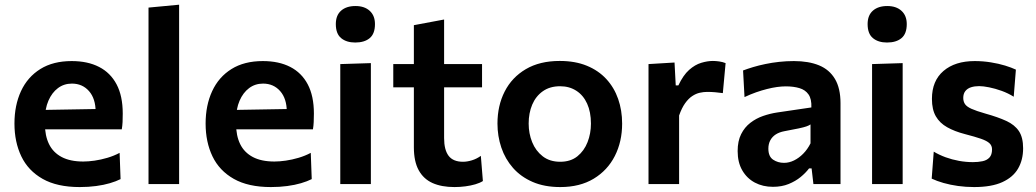

<svg xmlns="http://www.w3.org/2000/svg" viewBox="-20 -764 4302 797"><path d="M311 12.5Q217 12.5 157 -21.5Q97 -55.5 68.5 -115Q40 -174.5 40 -251Q40 -327 67.2 -385.8Q94.5 -444.5 147.5 -477.5Q200.5 -510.5 277.5 -510.5Q344 -510.5 391.2 -486.2Q438.5 -462 464 -413.8Q489.5 -365.5 489.5 -292.5Q489.5 -273 488.8 -257.5Q488 -242 485.5 -227L375 -271.5Q376 -278.5 376.5 -285.8Q377 -293 377 -299.5Q377 -354.5 349.5 -385.8Q322 -417 278.5 -417Q245.5 -417 220.5 -398.2Q195.5 -379.5 181 -346Q166.5 -312.5 166.5 -268.5V-249Q166.5 -200.5 183.5 -165.8Q200.5 -131 236 -112.2Q271.5 -93.5 325.5 -93.5Q346.5 -93.5 372.8 -97.2Q399 -101 426 -109Q453 -117 476.5 -129.5L480.5 -20.5Q461.5 -11 436 -3.5Q410.5 4 379 8.2Q347.5 12.5 311 12.5ZM90 -227V-306.5L410.5 -312L485.5 -283.5V-227Z M596.5 0Q596.5 -54 596.5 -104.5Q596.5 -155 596.5 -217V-493.5Q596.5 -555 596.5 -614.8Q596.5 -674.5 596.5 -732.5L723.5 -744.5Q723.5 -685 723.5 -623.2Q723.5 -561.5 723.5 -493.5V-217Q723.5 -155 723.5 -104.5Q723.5 -54 723.5 0Z M1104.5 12.5Q1010.5 12.5 950.5 -21.5Q890.5 -55.5 862 -115Q833.5 -174.5 833.5 -251Q833.5 -327 860.8 -385.8Q888 -444.5 941 -477.5Q994 -510.5 1071 -510.5Q1137.5 -510.5 1184.8 -486.2Q1232 -462 1257.5 -413.8Q1283 -365.5 1283 -292.5Q1283 -273 1282.2 -257.5Q1281.5 -242 1279 -227L1168.5 -271.5Q1169.5 -278.5 1170 -285.8Q1170.5 -293 1170.5 -299.5Q1170.5 -354.5 1143 -385.8Q1115.5 -417 1072 -417Q1039 -417 1014 -398.2Q989 -379.5 974.5 -346Q960 -312.5 960 -268.5V-249Q960 -200.5 977 -165.8Q994 -131 1029.5 -112.2Q1065 -93.5 1119 -93.5Q1140 -93.5 1166.2 -97.2Q1192.5 -101 1219.5 -109Q1246.5 -117 1270 -129.5L1274 -20.5Q1255 -11 1229.5 -3.5Q1204 4 1172.5 8.2Q1141 12.5 1104.5 12.5ZM883.5 -227V-306.5L1204 -312L1279 -283.5V-227Z M1392.5 0Q1392.5 -54 1392.5 -104.5Q1392.5 -155 1392.5 -217V-267Q1392.5 -315 1392.5 -353.8Q1392.5 -392.5 1392.5 -427.2Q1392.5 -462 1392.5 -498L1519.5 -502Q1519.5 -465.5 1519.5 -430Q1519.5 -394.5 1519.5 -355.2Q1519.5 -316 1519.5 -267V-217Q1519.5 -155 1519.5 -104.5Q1519.5 -54 1519.5 0ZM1454.5 -587.5Q1418 -587.5 1396 -605.8Q1374 -624 1374 -664Q1374 -700.5 1396 -719.8Q1418 -739 1455.5 -739Q1493 -739 1514.8 -719Q1536.5 -699 1536.5 -664Q1536.5 -624 1514.8 -605.8Q1493 -587.5 1454.5 -587.5Z M1866.5 12.5Q1813 12.5 1775.5 -4.2Q1738 -21 1718 -57.5Q1698 -94 1698 -152.5Q1698 -189 1698 -226Q1698 -263 1698 -301.8Q1698 -340.5 1698 -381Q1698 -421.5 1698 -465Q1698 -519.5 1698 -565.5Q1698 -611.5 1698 -659.5L1823.5 -683Q1823.5 -645 1823.5 -611.2Q1823.5 -577.5 1823.5 -542.5Q1823.5 -507.5 1823.5 -465V-190.5Q1823.5 -142 1842.2 -117.2Q1861 -92.5 1902 -92.5Q1919 -92.5 1938.8 -98.5Q1958.5 -104.5 1976 -117L1984.5 -12.5Q1972 -4.5 1953.2 1Q1934.5 6.5 1912 9.5Q1889.5 12.5 1866.5 12.5ZM1612.5 -401.5V-498H1981V-401.5Q1933 -401.5 1884.5 -401.5Q1836 -401.5 1790.5 -401.5H1735Z M2306 12.5Q2240 12.5 2191 -8.8Q2142 -30 2109.5 -67Q2077 -104 2061 -151.5Q2045 -199 2045 -251Q2045 -325.5 2075 -384.2Q2105 -443 2162.8 -477Q2220.5 -511 2303.5 -511Q2367.5 -511 2415.8 -491.2Q2464 -471.5 2496.8 -436Q2529.5 -400.5 2546 -353.2Q2562.5 -306 2562.5 -251Q2562.5 -176 2532.2 -116.5Q2502 -57 2444.5 -22.2Q2387 12.5 2306 12.5ZM2305.5 -92.5Q2348.5 -92.5 2376.8 -115.2Q2405 -138 2419 -174Q2433 -210 2433 -251Q2433 -299 2417.2 -333.8Q2401.5 -368.5 2372.5 -387.2Q2343.5 -406 2305 -406Q2262.5 -406 2233.2 -385.2Q2204 -364.5 2189.2 -329.5Q2174.5 -294.5 2174.5 -251Q2174.5 -210 2189 -174Q2203.5 -138 2232.8 -115.2Q2262 -92.5 2305.5 -92.5Z M2672 0Q2672 -54 2672 -104.5Q2672 -155 2672 -217V-267Q2672 -323.5 2672 -381.5Q2672 -439.5 2672 -498L2780 -504.5L2785 -409.5H2796Q2816 -452 2840.5 -473.8Q2865 -495.5 2890.8 -503.2Q2916.5 -511 2939 -511Q2951 -511 2965.2 -509Q2979.5 -507 2992 -502L2980.5 -377.5Q2962.5 -380 2947.8 -381.2Q2933 -382.5 2915 -382.5Q2901 -382.5 2885 -379Q2869 -375.5 2853.5 -365.2Q2838 -355 2824 -335.5Q2810 -316 2799 -284.5V-210.5Q2799 -153.5 2799 -103.8Q2799 -54 2799 0Z M3188.5 11.5Q3146.5 11.5 3113.5 -6Q3080.5 -23.5 3061.2 -56.8Q3042 -90 3042 -137Q3042 -178.5 3056.5 -207.2Q3071 -236 3094.8 -254.2Q3118.5 -272.5 3147.2 -282.5Q3176 -292.5 3205.5 -297L3348 -318Q3349.5 -353 3336.2 -372Q3323 -391 3298.5 -398.2Q3274 -405.5 3242 -405.5Q3225 -405.5 3205.2 -402.8Q3185.5 -400 3163.8 -394.5Q3142 -389 3118.5 -380.8Q3095 -372.5 3070.5 -361L3064.5 -471.5Q3083 -478.5 3106.2 -485.5Q3129.5 -492.5 3157 -498.2Q3184.5 -504 3214.2 -507.2Q3244 -510.5 3275.5 -510.5Q3336.5 -510.5 3379.8 -492.8Q3423 -475 3446 -436.2Q3469 -397.5 3469 -335.5Q3469 -311.5 3469 -276Q3469 -240.5 3469 -211V-156Q3469 -119.5 3469 -81.8Q3469 -44 3469 0H3356.5L3349 -65H3338.5Q3324.5 -46.5 3303.5 -29.2Q3282.5 -12 3253.8 -0.2Q3225 11.5 3188.5 11.5ZM3234.5 -88Q3255.5 -88 3276 -98Q3296.5 -108 3314.2 -126Q3332 -144 3344.5 -169V-247.5Q3338 -243 3327.2 -239.2Q3316.5 -235.5 3295.5 -231Q3274.5 -226.5 3236.5 -219.5Q3215 -215.5 3200.2 -206Q3185.5 -196.5 3177.5 -181.5Q3169.5 -166.5 3169.5 -147Q3169.5 -114.5 3189.2 -101.2Q3209 -88 3234.5 -88Z M3600 0Q3600 -54 3600 -104.5Q3600 -155 3600 -217V-267Q3600 -315 3600 -353.8Q3600 -392.5 3600 -427.2Q3600 -462 3600 -498L3727 -502Q3727 -465.5 3727 -430Q3727 -394.5 3727 -355.2Q3727 -316 3727 -267V-217Q3727 -155 3727 -104.5Q3727 -54 3727 0ZM3662 -587.5Q3625.5 -587.5 3603.5 -605.8Q3581.5 -624 3581.5 -664Q3581.5 -700.5 3603.5 -719.8Q3625.5 -739 3663 -739Q3700.5 -739 3722.2 -719Q3744 -699 3744 -664Q3744 -624 3722.2 -605.8Q3700.5 -587.5 3662 -587.5Z M4023.5 12.5Q3989 12.5 3956.8 8Q3924.5 3.5 3896.5 -4.5Q3868.5 -12.5 3847.5 -22.5L3856 -134.5Q3878.5 -121 3905.2 -111.2Q3932 -101.5 3961 -96.2Q3990 -91 4018.5 -91Q4040.5 -91 4058.5 -94.8Q4076.5 -98.5 4087.2 -110Q4098 -121.5 4098 -144Q4098 -159.5 4087.2 -169.5Q4076.5 -179.5 4052 -188Q4027.5 -196.5 3985 -207.5Q3942.5 -218.5 3911.8 -235.8Q3881 -253 3864.8 -281Q3848.5 -309 3848.5 -353.5Q3848.5 -428.5 3896.5 -469.5Q3944.5 -510.5 4026 -510.5Q4060.5 -510.5 4093 -505.2Q4125.5 -500 4152.2 -491.8Q4179 -483.5 4197 -475L4188 -362.5Q4165 -377 4138 -386.8Q4111 -396.5 4086 -401.5Q4061 -406.5 4044.5 -406.5Q4026 -406.5 4011 -401.8Q3996 -397 3987.2 -386Q3978.5 -375 3978.5 -357.5Q3978.5 -343 3985.5 -332.2Q3992.5 -321.5 4012.2 -312.5Q4032 -303.5 4070.5 -292.5Q4122.5 -278 4157.2 -262Q4192 -246 4209.5 -219.8Q4227 -193.5 4227 -148.5Q4227 -100.5 4206.2 -64.5Q4185.5 -28.5 4140.8 -8Q4096 12.5 4023.5 12.5Z"/></svg>

Font: Commissioner Thin SemiBold
Style: Regular
Weight: 600
Version: Version 1.000